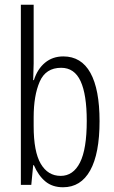

<svg xmlns="http://www.w3.org/2000/svg" viewBox="-20 -780 483 810"><path d="M122 -512Q122 -496 121 -478Q120 -460 120 -442H123Q138 -489 170 -515.5Q202 -542 247 -542Q323 -542 361.5 -472.5Q400 -403 400 -269Q400 -132 360.5 -61Q321 10 246 10Q201 10 171.5 -14.5Q142 -39 123 -83H120L112 0H68V-760H122ZM238 -494Q173 -494 147.5 -435.5Q122 -377 122 -285V-248Q122 -140 152 -89Q182 -38 236 -38Q289 -38 317.5 -94.5Q346 -151 346 -270Q346 -381 320 -437.5Q294 -494 238 -494Z"/></svg>

Font: Noto Sans Sinhala ExtraCondensed Light
Style: Regular
Weight: 300
Width: 2
Designer: Jelle Bosma - Monotype Design Team
Foundry: Monotype Imaging Inc.
Version: Version 2.006; ttfautohint (v1.8.4.7-5d5b)